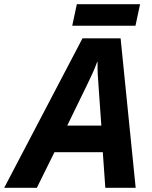

<svg xmlns="http://www.w3.org/2000/svg" viewBox="-80 -897 728 917"><path d="M96 0 180 -170H411L423 0H568L496 -714H314L-60 0ZM567 -774 589 -877H287L265 -774ZM335 -490C355 -531 371 -565 384 -601H386C385 -560 388 -520 391 -481L404 -297H241Z"/></svg>

Font: BC Sans
Style: Bold Italic
Weight: 700
Italic angle: -12°
Designer: Monotype Design Team
Province of B.C.
Foundry: Monotype Imaging Inc.
Version: Version 2.000;GOOG;noto-source:20170915:90ef993387c0